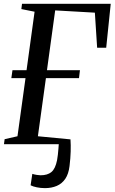

<svg xmlns="http://www.w3.org/2000/svg" viewBox="-20 -763 606 1016"><path d="M218 232.5Q195.5 232.5 174.8 228.2Q154 224 142 217.5L151 157Q161.5 160.5 174.5 162.5Q187.5 164.5 194.5 164.5Q231.5 164.5 252.2 147.2Q273 130 282 84.5Q284.5 72 286.2 55.8Q288 39.5 289.2 24Q290.5 8.5 291 0H1L4.5 -26.5L72.5 -42L115 -349.5H40L46 -391.5H120.5L163 -701L93 -715L96.5 -743H566L542 -510.5H494L482 -696L272 -708L228.5 -391.5H403L398 -349.5H223L180.5 -42L353 -25.5Q355 4 354 39Q353 74 348 115.5Q343 157.5 325.5 183.2Q308 209 280.2 220.8Q252.5 232.5 218 232.5Z"/></svg>

Font: Merriweather 96pt
Style: Italic
Weight: 400
Italic angle: -7.8°
Version: Version 2.101